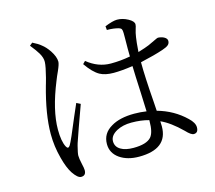

<svg xmlns="http://www.w3.org/2000/svg" viewBox="-107 -869 1142 1022"><g transform="rotate(-15 464.0 -357.5)"><path d="M219 22Q200 22 175 -15Q154 -47 139 -105Q121 -172 121 -240Q121 -348 163 -497Q165 -504 166 -507Q169 -517 174 -536Q189 -594 190 -619Q191 -642 175 -669Q164 -688 136 -723L152 -736L153 -735Q182 -721 198 -707Q218 -692 237 -664Q260 -629 260 -602Q260 -589 245 -555Q232 -527 224 -506Q164 -359 164 -253Q164 -188 181 -156Q191 -137 203 -156Q216 -177 265 -296Q288 -349 295 -365L317 -354Q265 -211 247 -157Q246 -152 243 -143Q233 -104 233 -91Q233 -75 240 -44Q246 -19 246 -8Q246 22 219 22ZM545 -2Q481 -2 439 -31Q396 -61 396 -111Q396 -170 450 -201Q498 -230 578 -230Q612 -230 645 -225Q644 -255 641 -328Q636 -430 635 -477Q572 -468 530 -468Q483 -468 454 -484Q420 -503 384 -555L398 -569Q458 -520 528 -520Q582 -520 635 -530Q634 -564 635 -631Q635 -651 635 -658Q635 -674 631.5 -680.5Q628 -687 618 -690Q591 -698 553 -698L551 -719Q596 -737 619 -737Q649 -737 678.5 -721Q708 -705 708 -688Q708 -679 703 -665Q696 -643 693 -621Q689 -598 685 -541Q728 -554 746.5 -562Q765 -570 787 -581Q801 -588 805 -588Q823 -587 837 -580Q854 -571 854 -557.5Q854 -544 844.5 -535.5Q835 -527 811 -519Q764 -503 684 -485Q684 -406 695 -261Q697 -229 698 -214Q788 -189 852 -127Q882 -99 882 -74Q882 -43 857 -43Q842 -43 815 -72Q754 -132 702 -155Q703 -145 703 -127Q703 -2 545 -2ZM528 -55Q600 -55 626 -84Q647 -108 647 -171V-176Q604 -188 551 -188Q504 -188 470 -170Q431 -149 431 -117Q431 -86 459 -70Q484 -55 528 -55Z"/></g></svg>

Font: GenRyuMin TW R
Style: Regular
Weight: 400
Version: Version 1.501;PS 1;hotconv 16.6.51;makeotf.lib2.5.65220